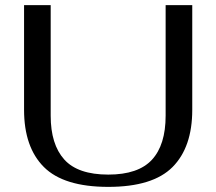

<svg xmlns="http://www.w3.org/2000/svg" viewBox="-20 -720 845 750"><path d="M74 -291V-700H178V-268Q178 -156 231 -97Q284 -38 403 -38Q520 -38 573.5 -96Q627 -154 627 -268V-700H731V-291Q731 -145 654 -67.5Q577 10 403 10Q229 10 151.5 -67.5Q74 -145 74 -291Z"/></svg>

Font: Fahkwang
Style: Regular
Weight: 400
Version: Version 1.000; ttfautohint (v1.6)